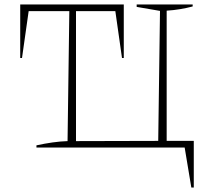

<svg xmlns="http://www.w3.org/2000/svg" viewBox="-20 -664 943 864"><path d="M730 -30H852V180H841L811 0H144V-10Q181 -18 216 -23Q251 -28 284 -29L292 -614H109L79 -403H71V-644H537V-403H529L499 -614H322V-29L692 -30L700 -615L595 -633V-644H847V-635Q821 -628 791.5 -623Q762 -618 730 -616Z"/></svg>

Font: Piazzolla Thin
Style: Regular
Weight: 100
Designer: Juan Pablo del Peral
Foundry: Huerta Tipografica
Version: Version 1.330